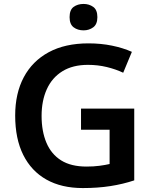

<svg xmlns="http://www.w3.org/2000/svg" viewBox="-20 -944 773 974"><path d="M400 10Q292 10 215.5 -33Q139 -76 98 -158Q57 -240 57 -358Q57 -470 100.5 -552Q144 -634 227 -679Q310 -724 429 -724Q492 -724 548 -712.5Q604 -701 649 -681L605 -575Q567 -593 521.5 -604Q476 -615 426 -615Q349 -615 296.5 -582.5Q244 -550 217.5 -491.5Q191 -433 191 -356Q191 -278 215.5 -220Q240 -162 290 -130.5Q340 -99 419 -99Q455 -99 485 -103Q515 -107 536 -112V-286H391V-393H661V-29Q604 -10 540 0Q476 10 400 10ZM404 -924Q432 -924 453 -909Q474 -894 474 -857Q474 -821 453 -805.5Q432 -790 404 -790Q374 -790 353.5 -805.5Q333 -821 333 -857Q333 -894 353.5 -909Q374 -924 404 -924Z"/></svg>

Font: Noto Sans Symbols SemiBold
Style: Regular
Weight: 600
Version: Version 2.002